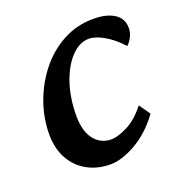

<svg xmlns="http://www.w3.org/2000/svg" viewBox="-89 -507 550 590"><g transform="rotate(-20 185.5 -212.0)"><path d="M243.2 -377.9Q213.9 -377.9 187 -350.6Q160.2 -323.2 143.6 -275.4Q127 -227.5 127 -165Q127.9 -115.2 149.4 -89.4Q170.9 -63.5 204.1 -63.5Q224.6 -63.5 256.3 -79.1Q288.1 -94.7 318.4 -132.8L343.8 -96.7Q306.6 -45.9 259.8 -19Q212.9 7.8 175.8 7.8Q133.8 7.8 100.6 -10.3Q67.4 -28.3 48.3 -62.5Q29.3 -96.7 29.3 -142.6Q29.3 -196.3 47.9 -247.6Q66.4 -298.8 99.6 -340.3Q132.8 -381.8 178.2 -406.2Q223.6 -430.7 278.3 -430.7Q320.3 -430.7 345.7 -414.6Q371.1 -398.4 371.1 -367.2Q371.1 -353.5 364.7 -339.8Q358.4 -326.2 347.7 -316.4Q322.3 -344.7 293.9 -361.3Q265.6 -377.9 243.2 -377.9Z"/></g></svg>

Font: Crimson Pro Medium
Style: Italic
Weight: 500
Italic angle: -12°
Designer: Jacques Le Bailly
Foundry: Baron von Fonthausen
Version: Version 1.003